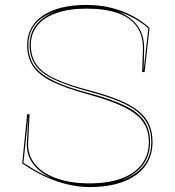

<svg xmlns="http://www.w3.org/2000/svg" viewBox="-20 -743 708 778"><path d="M343 15Q298 15 251 3.5Q204 -8 158.5 -29.5Q113 -51 70 -81L90 -280H100L94 -164Q92 -114 122.5 -77Q153 -40 210 -20Q267 0 343 0Q419 0 472.5 -20Q526 -40 554.5 -77.5Q583 -115 583 -167Q583 -215 560 -248.5Q537 -282 484 -308.5Q431 -335 340 -360Q247 -385 192 -412Q137 -439 113.5 -475Q90 -511 90 -561Q90 -599 106.5 -629Q123 -659 154 -680Q185 -701 229.5 -712Q274 -723 331 -723Q385 -723 432 -711Q479 -699 518 -678Q557 -657 586 -630L566 -451H556L559 -539Q561 -596 535.5 -633.5Q510 -671 458.5 -689.5Q407 -708 331 -708Q260 -708 209.5 -690.5Q159 -673 132 -640Q105 -607 105 -561Q105 -515 127 -482.5Q149 -450 201 -425Q253 -400 342 -377Q414 -358 463 -337.5Q512 -317 542 -292.5Q572 -268 585 -237.5Q598 -207 598 -167Q598 -133 587 -104.5Q576 -76 554.5 -54Q533 -32 502 -16.5Q471 -1 431 7Q391 15 343 15ZM89 -164 95 -275 75 -83Q95 -70 115 -58Q135 -46 156 -36Q177 -26 197 -18Q142 -41 114 -79Q86 -117 89 -164ZM458 -696Q511 -676 538.5 -637Q566 -598 564 -539L562 -457L581 -628Q565 -643 545.5 -655.5Q526 -668 504.5 -678.5Q483 -689 458 -696ZM593 -167Q593 -206 580 -235.5Q567 -265 538 -289Q509 -313 460.5 -333Q412 -353 341 -372Q251 -396 198 -421.5Q145 -447 122.5 -480.5Q100 -514 100 -561Q100 -611 129.5 -645.5Q159 -680 208 -698Q171 -686 145.5 -666.5Q120 -647 107.5 -620.5Q95 -594 95 -561Q95 -524 107.5 -496Q120 -468 148.5 -445.5Q177 -423 224 -403.5Q271 -384 340 -366Q433 -341 487.5 -314Q542 -287 565 -252Q588 -217 588 -167Q588 -109 555 -69.5Q522 -30 464 -10Q496 -20 520 -35Q544 -50 560.5 -70Q577 -90 585 -114.5Q593 -139 593 -167Z"/></svg>

Font: Kalnia Glaze Thin
Style: Regular
Weight: 100
Version: Version 1.110